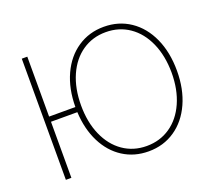

<svg xmlns="http://www.w3.org/2000/svg" viewBox="-122 -880 1176 1053"><g transform="rotate(-20 466.0 -353.5)"><path d="M127.9 -356.4H281.2Q281.7 -462.9 319.3 -544.7Q356.9 -626.5 424.1 -671.6Q491.2 -716.8 577.1 -716.8Q664.1 -716.8 731.2 -671.4Q798.3 -626 835.7 -543.5Q873 -460.9 873 -353.5Q873 -246.6 835.7 -164.1Q798.3 -81.5 731.2 -35.9Q664.1 9.8 577.1 9.8Q493.7 9.8 428.5 -32Q363.3 -73.7 325 -149.9Q286.6 -226.1 281.7 -326.2H127.9V1H95.7V-706.1H127.9ZM577.1 -685.5Q500 -685.5 440.2 -644.5Q380.4 -603.5 346.9 -528.1Q313.5 -452.6 313.5 -353.5Q313.5 -255.4 346.7 -179.9Q379.9 -104.5 439.7 -63Q499.5 -21.5 577.1 -21.5Q654.8 -21.5 714.8 -62.7Q774.9 -104 808.3 -179.4Q841.8 -254.9 841.8 -353.5Q841.3 -452.1 807.9 -527.6Q774.4 -603 714.6 -644.3Q654.8 -685.5 577.1 -685.5Z"/></g></svg>

Font: Pretendard Std Thin
Style: Regular
Weight: 100
Designer: Base glyphs from Inter by Rasmus Andersson; Hangeul glyphs from Noto Sans CJK(Source Han Sans) by Jang Soo-young and Kan
Foundry: Kil Hyung-jin
Version: Version 1.309